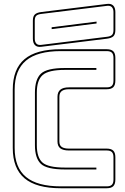

<svg xmlns="http://www.w3.org/2000/svg" viewBox="-20 -992 668 1022"><path d="M594 -36Q594 -12 583 -1Q572 10 548 10H304Q173 10 110.5 -43Q48 -96 48 -204V-515Q48 -624 110.5 -677Q173 -730 304 -730H548Q572 -730 583 -719Q594 -708 594 -684V-563Q594 -539 583 -528Q572 -517 548 -517H347Q322 -517 309 -507.5Q296 -498 296 -477V-239Q296 -218 309 -209.5Q322 -201 347 -201H548Q572 -201 583 -190Q594 -179 594 -155ZM548 0Q567 0 575.5 -8.5Q584 -17 584 -36V-155Q584 -174 575.5 -182.5Q567 -191 548 -191H347Q316 -191 301 -202.5Q286 -214 286 -239V-477Q286 -502 301 -514.5Q316 -527 347 -527H548Q567 -527 575.5 -535.5Q584 -544 584 -563V-684Q584 -703 575.5 -711.5Q567 -720 548 -720H304Q179 -720 118.5 -669.5Q58 -619 58 -515V-204Q58 -100 118.5 -50Q179 0 304 0ZM493 -100V-90H326Q229 -90 197.5 -120Q166 -150 166 -219V-499Q166 -570 198 -600Q230 -630 326 -630H493V-620H326Q238 -620 207 -592.5Q176 -565 176 -499V-219Q176 -154 206 -127Q236 -100 326 -100ZM200 -743Q178 -740 166.5 -751.5Q155 -763 155 -786V-882Q155 -905 165.5 -915Q176 -925 200 -928L549 -971Q571 -974 582.5 -962.5Q594 -951 594 -928V-832Q594 -809 583.5 -799Q573 -789 549 -786ZM548 -796Q567 -798 575.5 -805.5Q584 -813 584 -832V-928Q584 -945 575.5 -954Q567 -963 550 -961L201 -918Q182 -916 173.5 -908.5Q165 -901 165 -882V-786Q165 -769 173.5 -760Q182 -751 199 -753ZM255 -847 494 -877V-867L255 -837Z"/></svg>

Font: Bungee Outline
Style: Regular
Weight: 400
Designer: David Jonathan Ross
Foundry: David Jonathan Ross
Version: Version 1.000;PS 1.0;hotconv 1.0.72;makeotf.lib2.5.5900